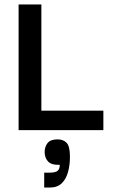

<svg xmlns="http://www.w3.org/2000/svg" viewBox="-20 -583 510 860"><path d="M63.3 -5V-563H165.3V-5ZM63.3 0V-87.3H443V0ZM178 257V190.3H202.3Q228 190.3 237.8 182.3Q247.7 174.3 247.7 155.3Q210.3 156.7 195.2 140.2Q180 123.7 180 98Q180 74.3 193 57.8Q206 41.3 238 41.3Q263.7 41.3 278.5 56.8Q293.3 72.3 293.3 119Q293.3 156.7 284.5 188.2Q275.7 219.7 256.2 238.3Q236.7 257 203.3 257Z"/></svg>

Font: Darker Grotesque Light
Style: Regular
Weight: 300
Designer: Gabriel Lam
Foundry: TypeRant
Version: Version 1.000;gftools[0.9.28]